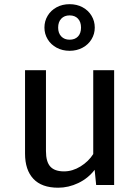

<svg xmlns="http://www.w3.org/2000/svg" viewBox="-20 -871 655 904"><path d="M196.4 -160Q196.4 -109.2 216.9 -86.7Q237.4 -64.1 281.5 -64.1Q321.5 -64.1 359.2 -87.4Q396.9 -110.8 419 -145.6V-540.5H517.4V0H432.8L425.6 -71.3Q394.9 -31.3 348.7 -9.2Q302.6 12.8 253.8 12.8Q176.4 12.8 137.2 -29Q97.9 -70.8 97.9 -147.7V-540.5H196.4ZM426.2 -741Q426.2 -711.3 411 -686.2Q395.9 -661 368.7 -646.4Q341.5 -631.8 307.7 -631.8Q273.8 -631.8 246.7 -646.4Q219.5 -661 204.4 -686.2Q189.2 -711.3 189.2 -741Q189.2 -771.8 204.4 -796.9Q219.5 -822.1 246.4 -836.7Q273.3 -851.3 307.7 -851.3Q342.1 -851.3 369 -836.7Q395.9 -822.1 411 -796.9Q426.2 -771.8 426.2 -741ZM253.8 -741Q253.8 -714.9 268.5 -699.5Q283.1 -684.1 307.7 -684.1Q332.8 -684.1 347.2 -699.2Q361.5 -714.4 361.5 -741Q361.5 -767.7 347.2 -783.1Q332.8 -798.5 307.7 -798.5Q283.1 -798.5 268.5 -783.1Q253.8 -767.7 253.8 -741Z"/></svg>

Font: Fira Code Fixed Retina
Style: Regular
Weight: 450
Monospace: yes
Designer: Carrois Corporate, Edenspiekermann AG, Nikita Prokopov
Foundry: Carrois Corporate, Edenspiekermann AG, Nikita Prokopov
Version: Version 5.002